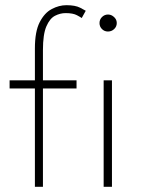

<svg xmlns="http://www.w3.org/2000/svg" viewBox="-20 -720 548 740"><path d="M17 -410.5H114.5V-533.5Q114.5 -598.5 133 -634.5Q151.5 -670.5 179.5 -685.2Q207.5 -700 236 -700Q270 -700 289 -690.2Q308 -680.5 310.5 -678.5L295 -650.5Q292 -653 276.8 -661.2Q261.5 -669.5 233 -669.5Q212 -669.5 192 -659.2Q172 -649 158.8 -618.5Q145.5 -588 145.5 -527V-410.5H275V-379H145.5V0H114.5V-379H17ZM379.5 0V-410.5H411.5V0ZM396 -598.5Q382.5 -598.5 373 -608Q363.5 -617.5 363.5 -631Q363.5 -645 373.2 -654.5Q383 -664 396 -664Q405 -664 412.8 -659.5Q420.5 -655 425.2 -647.8Q430 -640.5 430 -631Q430 -617.5 420 -608Q410 -598.5 396 -598.5Z"/></svg>

Font: League Spartan Thin
Style: Regular
Weight: 100
Foundry: The League of Moveable Type
Version: Version 2.002